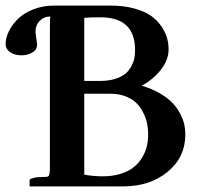

<svg xmlns="http://www.w3.org/2000/svg" viewBox="-26 -666 718 688"><path d="M275.9 -602.1V-376H333Q363.8 -376 387.2 -383.5Q410.6 -391.1 423.8 -402.3Q437 -413.6 445.1 -429.2Q453.1 -444.8 455.6 -458.3Q458 -471.7 458 -486.8Q458 -604 334 -604Q293 -604 275.9 -602.1ZM275.9 -330.1V-40Q310.5 -34.2 341.8 -34.2Q378.9 -34.2 408 -43.7Q437 -53.2 454.8 -68.1Q472.7 -83 484.4 -103.3Q496.1 -123.5 500.5 -143.6Q504.9 -163.6 504.9 -185.1Q504.9 -203.1 501.5 -221.4Q498 -239.7 488.5 -259.8Q479 -279.8 464.6 -294.9Q450.2 -310.1 425.8 -320.1Q401.4 -330.1 370.1 -330.1ZM-5.9 -507.8Q-5.9 -529.8 5.6 -553.5Q17.1 -577.1 38.1 -598.1Q59.1 -619.1 93.5 -632.6Q127.9 -646 168.9 -646H369.1Q417.5 -646 455.6 -635.5Q493.7 -625 516.1 -608.6Q538.6 -592.3 553 -570.6Q567.4 -548.8 572.8 -529.1Q578.1 -509.3 578.1 -488.8Q578.1 -452.1 551.3 -417.2Q524.4 -382.3 481.9 -358.9Q518.6 -348.1 546.9 -331.5Q575.2 -314.9 592 -297.1Q608.9 -279.3 619.6 -258.5Q630.4 -237.8 634.3 -220.2Q638.2 -202.6 638.2 -185.1Q638.2 -102.5 574.7 -50.3Q511.2 2 414.1 2H80.1V-21Q80.1 -25.9 105 -30.8L138.2 -32.2Q143.6 -32.2 146.7 -34.2Q149.9 -36.1 151.1 -42.5Q152.3 -48.8 152.6 -53.7Q152.8 -58.6 152.8 -71.8V-570.8Q152.8 -606.9 154.8 -606.9Q131.8 -606.9 116.5 -591.3Q101.1 -575.7 101.1 -550.8Q101.1 -549.3 104 -528.8Q104 -527.3 105.5 -518.8Q106.9 -510.3 106.9 -506.8Q106.9 -487.8 89.8 -477.8Q72.8 -467.8 50.8 -467.8Q25.9 -467.8 10 -479.2Q-5.9 -490.7 -5.9 -507.8Z"/></svg>

Font: Linux Libertine G
Style: Semibold
Weight: 600
Designer: Philipp H. Poll
Foundry: Philipp H. Poll
Version: Version 5.1.1